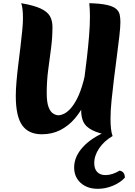

<svg xmlns="http://www.w3.org/2000/svg" viewBox="-20 -822 846 1204"><path d="M309 -653Q309 -586 300 -518.5Q291 -451 282 -382Q273 -313 273 -239Q273 -182 284 -152Q295 -122 312.5 -110.5Q330 -99 348 -99Q359 -99 378 -107Q397 -115 419 -137.5Q441 -160 463 -202.5Q485 -245 503.5 -313Q522 -381 533 -481.5Q544 -582 544 -720L565 -400Q565 -348 552 -290.5Q539 -233 513 -178Q487 -123 448.5 -78Q410 -33 358.5 -6.5Q307 20 242 20Q159 20 119 -36.5Q79 -93 79 -220Q79 -260 83.5 -312Q88 -364 95 -420Q102 -476 108.5 -530.5Q115 -585 119.5 -631Q124 -677 124 -707Q124 -772 113 -802Q194 -788 236 -768Q278 -748 293.5 -720Q309 -692 309 -653ZM735 -684Q735 -652 728.5 -596Q722 -540 713 -471Q704 -402 695 -330Q686 -258 679.5 -192.5Q673 -127 673 -78Q673 -3 686 31Q600 16 558 -6Q516 -28 502.5 -58.5Q489 -89 489 -129Q489 -160 494.5 -211.5Q500 -263 508.5 -327Q517 -391 525 -460Q533 -529 538.5 -596Q544 -663 544 -720Q544 -739 543 -760Q542 -781 540 -802Q611 -800 650.5 -791Q690 -782 708 -766.5Q726 -751 730.5 -730.5Q735 -710 735 -684ZM730 248Q763 254 763 292Q735 323 688.5 342.5Q642 362 594 362Q527 362 486 325Q445 288 445 228Q445 160 500 100Q555 40 652 1L686 31Q632 63 601.5 108.5Q571 154 571 201Q571 237 589.5 256.5Q608 276 642 276Q663 276 686 268.5Q709 261 730 248Z"/></svg>

Font: Merienda Black
Style: Regular
Weight: 900
Designer: Eduardo Rodriguez Tunni
Foundry: Eduardo Rodriguez Tunni
Version: Version 2.001